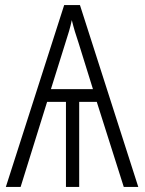

<svg xmlns="http://www.w3.org/2000/svg" viewBox="-20 -734 570 754"><path d="M3 0H61L165 -334H239V0H291V-334H360L466 0H523L294 -714H232ZM180 -384 236 -563C248 -600 256 -626 262 -655C269 -626 278 -596 289 -564L345 -384Z"/></svg>

Font: Noto Sans Mono Condensed Light
Style: Regular
Weight: 300
Width: 3
Designer: Monotype Design Team
Foundry: Monotype Imaging Inc.
Version: Version 2.014